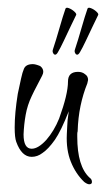

<svg xmlns="http://www.w3.org/2000/svg" viewBox="-20 -404 274 497"><path d="M187 -269Q183 -262 179.5 -262.5Q176 -263 175 -266Q172 -270 174 -276Q182 -300 191 -331.5Q200 -363 206 -380Q207 -386 215 -383Q223 -380 229.5 -374Q236 -368 234 -365Q229 -355 220 -336Q211 -317 202 -298Q193 -279 187 -269ZM130 -269Q126 -262 122.5 -262.5Q119 -263 118 -266Q115 -270 117 -276Q125 -300 134 -331.5Q143 -363 149 -380Q150 -386 158 -383Q166 -380 172.5 -374Q179 -368 177 -365Q172 -355 163 -336Q154 -317 145 -298Q136 -279 130 -269ZM211 73Q206 73 198 67Q176 46 163.5 15Q151 -16 153 -57L154 -77Q154 -83 155 -93Q156 -103 158 -116Q138 -65 122 -42Q105 -18 90 -8Q77 2 62 2Q36 2 22 -37Q18 -48 18 -74Q18 -93 20 -114.5Q22 -136 26 -161Q31 -184 34.5 -200.5Q38 -217 42 -226Q47 -238 65 -238Q72 -238 84 -233Q92 -227 92 -218Q92 -214 89 -208L75 -181Q72 -175 68.5 -168.5Q65 -162 62 -155Q51 -132 46.5 -107Q42 -82 41 -56Q41 -19 62 -19Q79 -19 100 -42Q120 -65 133 -97Q156 -160 156 -193Q156 -218 182 -218Q193 -218 200 -212Q208 -207 208 -197L206 -188Q195 -161 188.5 -130Q182 -99 181 -64Q180 -61 180 -57V-50Q180 27 212 56Q218 60 218 67Q218 73 211 73Z"/></svg>

Font: Puppies Play
Style: Regular
Weight: 400
Designer: Robert E. Leuschke
Foundry: Robert E. Leuschke
Version: Version 1.010; ttfautohint (v1.8.3)